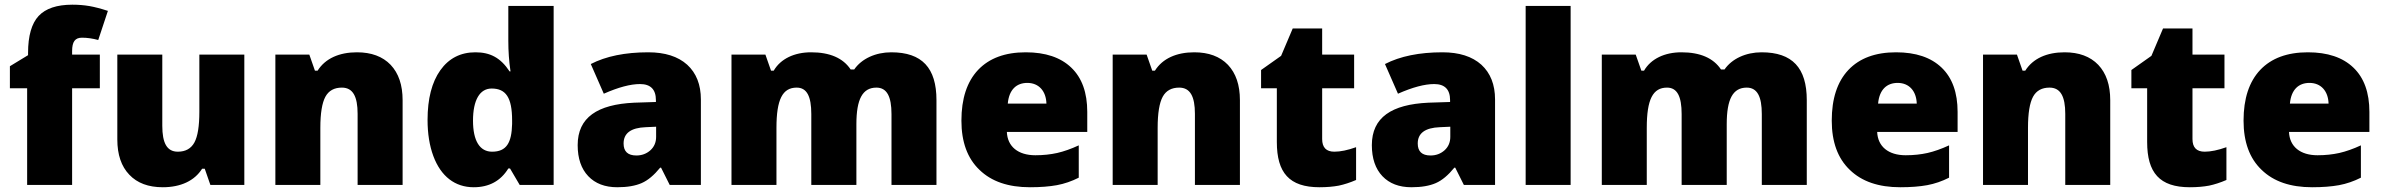

<svg xmlns="http://www.w3.org/2000/svg" viewBox="-20 -785 10120 815"><path d="M403.8 -553.2H286.1V-567.9C286.1 -608.4 298.8 -625 328.1 -625C350.6 -625 373.5 -621.6 397 -615.2L438 -738.8C408.2 -748.5 381.8 -755.4 359.4 -759.3C336.4 -763.2 312.5 -765.1 287.1 -765.1C221.2 -765.1 173.8 -749 144 -717.3C114.3 -685.5 99.1 -632.8 99.1 -560.1V-550.8L22 -503.9V-410.2H95.2V0H286.1V-410.2H403.8Z M1017.1 0V-553.2H826.2V-311C826.2 -249.5 819.3 -206.1 805.2 -180.2C791 -154.3 767.6 -141.1 734.9 -141.1C688 -141.1 668.9 -178.7 668.9 -251V-553.2H478V-192.9C478 -128.4 495.1 -78.6 528.8 -43.5C562.5 -7.8 609.9 9.8 670.9 9.8C747.6 9.8 806.2 -18.1 837.9 -68.8H849.1L873 0Z M1689 0V-359.9C1689 -424.3 1671.9 -474.1 1638.2 -509.8C1604 -545.4 1556.2 -563 1495.1 -563C1420.4 -563 1360.8 -537.1 1328.1 -484.9H1316.9L1293 -553.2H1148.9V0H1339.8V-242.2C1339.8 -304.7 1347.2 -348.6 1361.3 -374.5C1375.5 -400.4 1398.9 -413.1 1431.2 -413.1C1478 -413.1 1498 -375.5 1498 -301.8V0Z M1990.7 9.8C2055.7 9.8 2105 -16.6 2137.7 -69.8H2145L2186 0H2330.1V-759.8H2137.7V-611.8C2137.7 -568.4 2140.6 -525.4 2147 -481.9H2143.1C2104.5 -540.5 2060.1 -563 1998 -563C1935.1 -563 1885.3 -537.6 1849.1 -486.8C1813 -436 1794.9 -365.7 1794.9 -275.9C1794.9 -217.8 1803.2 -166.5 1819.3 -123C1851.6 -35.6 1912.1 9.8 1990.7 9.8ZM2068.8 -141.1C2016.6 -141.1 1987.8 -187 1987.8 -272.9C1987.8 -360.4 2016.6 -409.2 2066.9 -409.2C2127 -409.2 2153.8 -371.6 2153.8 -273.9V-258.8C2151.9 -178.7 2129.9 -141.1 2068.8 -141.1Z M2955.1 0V-362.8C2955.1 -425.8 2935.5 -475.1 2897 -510.3C2857.9 -545.4 2802.7 -563 2731.9 -563C2633.8 -563 2552.2 -546.4 2487.8 -513.2L2543 -387.2C2605 -414.6 2656.2 -428.2 2696.8 -428.2C2741.7 -428.2 2764.2 -405.3 2764.2 -359.9V-352.1L2671.9 -349.1C2516.1 -341.8 2432.1 -286.6 2432.1 -168.9C2432.1 -112.3 2447.3 -68.4 2477.1 -37.1C2506.8 -5.9 2547.9 9.8 2600.1 9.8C2642.6 9.8 2676.8 3.9 2703.6 -7.8C2730.5 -19.5 2756.3 -41.5 2782.2 -73.2H2786.1L2822.8 0ZM2681.2 -125C2645 -125 2627 -142.1 2627 -175.8C2627 -219.7 2658.2 -242.7 2721.2 -245.1L2765.1 -247.1V-204.1C2765.1 -180.7 2756.8 -161.6 2740.7 -147C2724.1 -132.3 2704.1 -125 2681.2 -125Z M3955.1 0V-359.9C3955.1 -496.6 3894 -563 3763.2 -563C3696.3 -563 3637.2 -535.6 3606 -490.2H3590.8C3558.6 -538.6 3502.4 -563 3422.9 -563C3352.1 -563 3293.5 -535.6 3264.2 -484.9H3252.9L3229 -553.2H3085V0H3275.9V-242.2C3275.9 -363.3 3301.8 -413.1 3361.8 -413.1C3405.3 -413.1 3423.8 -375.5 3423.8 -300.8V0H3615.2V-257.8C3615.2 -364.7 3641.6 -413.1 3700.2 -413.1C3744.6 -413.1 3764.2 -375.5 3764.2 -300.8V0Z M4352.1 9.8C4396.5 9.8 4434.6 6.8 4466.3 1C4498 -4.9 4529.3 -15.6 4559.1 -30.8V-168C4526.4 -152.8 4495.6 -142.1 4467.8 -135.7C4439.5 -129.4 4408.7 -126 4375 -126C4301.3 -126 4256.3 -163.1 4253.9 -225.1H4595.2V-310.1C4595.2 -391.6 4572.8 -454.6 4527.3 -498C4481.9 -541.5 4417.5 -563 4334 -563C4246.6 -563 4179.2 -538.1 4131.8 -488.3C4084.5 -438 4061 -366.2 4061 -272.9C4061 -182.6 4086.4 -112.8 4137.7 -64C4188.5 -14.6 4259.8 9.8 4352.1 9.8ZM4340.8 -433.1C4389.6 -433.1 4420.4 -398.4 4421.9 -345.2H4257.8C4263.2 -405.8 4295.9 -433.1 4340.8 -433.1Z M5243.2 0V-359.9C5243.2 -424.3 5226.1 -474.1 5192.4 -509.8C5158.2 -545.4 5110.4 -563 5049.3 -563C4974.6 -563 4915 -537.1 4882.3 -484.9H4871.1L4847.2 -553.2H4703.1V0H4894V-242.2C4894 -304.7 4901.4 -348.6 4915.5 -374.5C4929.7 -400.4 4953.1 -413.1 4985.4 -413.1C5032.2 -413.1 5052.2 -375.5 5052.2 -301.8V0Z M5644 -141.1C5609.4 -141.1 5592.3 -159.2 5592.3 -194.8V-410.2H5728V-553.2H5592.3V-664.1H5467.3L5418 -547.9L5333 -487.8V-410.2H5399.9V-182.1C5399.9 -51.8 5452.6 9.8 5581.1 9.8C5612.3 9.8 5639.6 7.3 5663.1 2.9C5686 -2 5710.4 -9.8 5736.3 -21V-160.2C5700.7 -147.5 5669.9 -141.1 5644 -141.1Z M6326.2 0V-362.8C6326.2 -425.8 6306.6 -475.1 6268.1 -510.3C6229 -545.4 6173.8 -563 6103 -563C6004.9 -563 5923.3 -546.4 5858.9 -513.2L5914.1 -387.2C5976.1 -414.6 6027.3 -428.2 6067.9 -428.2C6112.8 -428.2 6135.3 -405.3 6135.3 -359.9V-352.1L6043 -349.1C5887.2 -341.8 5803.2 -286.6 5803.2 -168.9C5803.2 -112.3 5818.4 -68.4 5848.1 -37.1C5877.9 -5.9 5918.9 9.8 5971.2 9.8C6013.7 9.8 6047.9 3.9 6074.7 -7.8C6101.6 -19.5 6127.4 -41.5 6153.3 -73.2H6157.2L6193.8 0ZM6052.2 -125C6016.1 -125 5998 -142.1 5998 -175.8C5998 -219.7 6029.3 -242.7 6092.3 -245.1L6136.2 -247.1V-204.1C6136.2 -180.7 6127.9 -161.6 6111.8 -147C6095.2 -132.3 6075.2 -125 6052.2 -125Z M6647 -759.8H6456.1V0H6647Z M7649.4 0V-359.9C7649.4 -496.6 7588.4 -563 7457.5 -563C7390.6 -563 7331.5 -535.6 7300.3 -490.2H7285.2C7252.9 -538.6 7196.8 -563 7117.2 -563C7046.4 -563 6987.8 -535.6 6958.5 -484.9H6947.3L6923.3 -553.2H6779.3V0H6970.2V-242.2C6970.2 -363.3 6996.1 -413.1 7056.2 -413.1C7099.6 -413.1 7118.2 -375.5 7118.2 -300.8V0H7309.6V-257.8C7309.6 -364.7 7335.9 -413.1 7394.5 -413.1C7439 -413.1 7458.5 -375.5 7458.5 -300.8V0Z M8046.4 9.8C8090.8 9.8 8128.9 6.8 8160.6 1C8192.4 -4.9 8223.6 -15.6 8253.4 -30.8V-168C8220.7 -152.8 8189.9 -142.1 8162.1 -135.7C8133.8 -129.4 8103 -126 8069.3 -126C7995.6 -126 7950.7 -163.1 7948.2 -225.1H8289.6V-310.1C8289.6 -391.6 8267.1 -454.6 8221.7 -498C8176.3 -541.5 8111.8 -563 8028.3 -563C7940.9 -563 7873.5 -538.1 7826.2 -488.3C7778.8 -438 7755.4 -366.2 7755.4 -272.9C7755.4 -182.6 7780.8 -112.8 7832 -64C7882.8 -14.6 7954.1 9.8 8046.4 9.8ZM8035.2 -433.1C8084 -433.1 8114.7 -398.4 8116.2 -345.2H7952.1C7957.5 -405.8 7990.2 -433.1 8035.2 -433.1Z M8937.5 0V-359.9C8937.5 -424.3 8920.4 -474.1 8886.7 -509.8C8852.5 -545.4 8804.7 -563 8743.7 -563C8668.9 -563 8609.4 -537.1 8576.7 -484.9H8565.4L8541.5 -553.2H8397.5V0H8588.4V-242.2C8588.4 -304.7 8595.7 -348.6 8609.9 -374.5C8624 -400.4 8647.5 -413.1 8679.7 -413.1C8726.6 -413.1 8746.6 -375.5 8746.6 -301.8V0Z M9338.4 -141.1C9303.7 -141.1 9286.6 -159.2 9286.6 -194.8V-410.2H9422.4V-553.2H9286.6V-664.1H9161.6L9112.3 -547.9L9027.3 -487.8V-410.2H9094.2V-182.1C9094.2 -51.8 9147 9.8 9275.4 9.8C9306.6 9.8 9334 7.3 9357.4 2.9C9380.4 -2 9404.8 -9.8 9430.7 -21V-160.2C9395 -147.5 9364.3 -141.1 9338.4 -141.1Z M9794.4 9.8C9838.9 9.8 9877 6.8 9908.7 1C9940.4 -4.9 9971.7 -15.6 10001.5 -30.8V-168C9968.8 -152.8 9938 -142.1 9910.2 -135.7C9881.8 -129.4 9851.1 -126 9817.4 -126C9743.7 -126 9698.7 -163.1 9696.3 -225.1H10037.6V-310.1C10037.6 -391.6 10015.1 -454.6 9969.7 -498C9924.3 -541.5 9859.9 -563 9776.4 -563C9689 -563 9621.6 -538.1 9574.2 -488.3C9526.9 -438 9503.4 -366.2 9503.4 -272.9C9503.4 -182.6 9528.8 -112.8 9580.1 -64C9630.9 -14.6 9702.1 9.8 9794.4 9.8ZM9783.2 -433.1C9832 -433.1 9862.8 -398.4 9864.3 -345.2H9700.2C9705.6 -405.8 9738.3 -433.1 9783.2 -433.1Z"/></svg>

Font: Sahel Black
Style: Bold
Weight: 900
Foundry: Saber Rastikerdar (saber.rastikerdar@gmail.com)
Version: Version 3.4.0